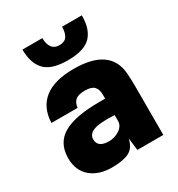

<svg xmlns="http://www.w3.org/2000/svg" viewBox="-185 -896 957 1031"><g transform="rotate(-30 293.0 -380.5)"><path d="M294 -548Q517 -548 531 -384Q534 -344 534 -298V0H373L364 -77Q352 -23 315 -4.5Q278 14 208 14Q128 14 78.5 -28Q29 -70 29 -147Q29 -240 101 -282.5Q173 -325 325 -325H361V-348Q361 -383 344.5 -400Q328 -417 288 -417Q248 -417 230 -402.5Q212 -388 208 -356H46Q49 -449 111 -498.5Q173 -548 294 -548ZM108 -775H231Q233 -696 292 -696Q325 -696 339 -716Q353 -736 354 -775H476Q477 -691 435.5 -647Q394 -603 292 -603Q191 -603 149.5 -647Q108 -691 108 -775ZM196 -167Q196 -116 266 -116Q301 -116 331 -136Q361 -156 361 -187V-223Q274 -228 235 -214.5Q196 -201 196 -167Z"/></g></svg>

Font: Nacelle Heavy
Style: Regular
Weight: 800
Designer: Sora Sagano
Foundry: Sora Sagano
Version: Version 1.000;FEAKit 1.0